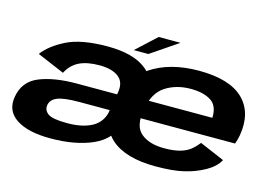

<svg xmlns="http://www.w3.org/2000/svg" viewBox="-95 -916 1578 1114"><g transform="rotate(15 693.5 -358.5)"><path d="M719.5 -155 751.5 -337Q774.5 -467.5 696.5 -531Q618.5 -594.5 462 -594.5Q304.5 -594.5 216.5 -550.5Q128.5 -506.5 86 -449L249.5 -379.5Q276.5 -431 323.5 -453.8Q370.5 -476.5 444 -476.5Q519 -476.5 558.5 -446.5Q598 -416.5 588 -354L556.5 -175L578.5 -159ZM276.5 7Q427 7 530.5 -39.2Q634 -85.5 661 -187L568.5 -237Q555.5 -167 498 -135.2Q440.5 -103.5 349.5 -103.5Q260 -103.5 233 -123.2Q206 -143 210 -173.5Q215 -208.5 254 -224.5Q293 -240.5 384.5 -240.5Q462.5 -240.5 576 -240.5L593.5 -340Q442 -340 342.5 -340Q208 -340 119.5 -304Q31 -268 15.5 -171Q1.5 -85.5 71.8 -39.2Q142 7 276.5 7ZM909.5 6 930 -108.5Q838.5 -108.5 789.5 -150.5Q740.5 -191 757.5 -293.5Q775 -398 840 -440Q904.5 -481.5 991 -481.5Q1078.5 -481.5 1124 -444.5Q1157 -414.5 1154.5 -351.5H750.5L731.5 -241.5H1320.5Q1329.5 -265 1335 -294.5Q1359 -435.5 1276.5 -516Q1193.5 -595.5 1010.5 -595.5Q835 -595.5 719.5 -517.5Q603.5 -440 579 -294Q554.5 -148.5 640.5 -71Q727.5 6 909.5 6ZM930 -108.5 909.5 6Q1011 6 1077 -9.5Q1142 -24.5 1199 -56Q1254.5 -87 1278 -130.5L1129 -194Q1108.5 -167.5 1083.5 -147.5Q1058.5 -128.5 1021.5 -118.5Q983.5 -108.5 930 -108.5ZM612.5 -613H700L863.5 -724H732.5Z"/></g></svg>

Font: Anybody Expanded
Style: Bold Italic
Weight: 700
Width: 7
Italic angle: -10°
Version: Version 1.113;gftools[0.9.25]